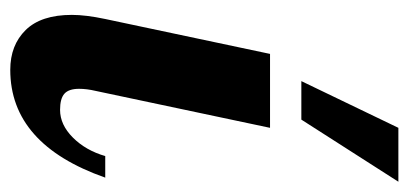

<svg xmlns="http://www.w3.org/2000/svg" viewBox="-231 -559 796 374"><g transform="rotate(90 167.0 -372.0)"><path d="M9 -114Q9 -141 17 -179L85 -500H229L157 -160Q153 -143 153 -128Q153 -108 162.5 -99.5Q172 -91 194 -91Q223 -91 248 -116Q273 -141 284 -179H326Q261 6 116 6Q68 6 38.5 -24Q9 -54 9 -114ZM138 -561 229 -750H334L213 -561Z"/></g></svg>

Font: Lobster Two
Style: Bold Italic
Weight: 700
Designer: Pablo Impallari
Foundry: Pablo Impallari. www.impallari.com
Version: Version 1.006